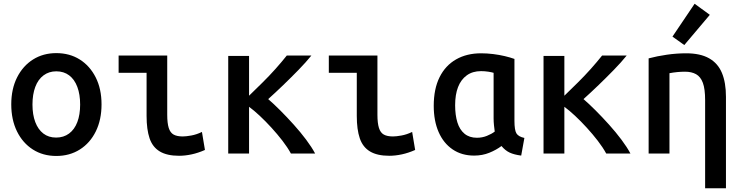

<svg xmlns="http://www.w3.org/2000/svg" viewBox="-20 -818 3960 1023"><path d="M280 13Q209 13 155 -21.5Q101 -56 70.5 -118Q40 -180 40 -262Q40 -344 71 -405.5Q102 -467 156 -501Q210 -535 280 -535Q351 -535 405 -501Q459 -467 490 -405.5Q521 -344 521 -262Q521 -180 490.5 -118Q460 -56 405.5 -21.5Q351 13 280 13ZM279 -85Q319 -85 348 -106.5Q377 -128 392 -167.5Q407 -207 407 -261Q407 -315 392 -355Q377 -395 348.5 -416.5Q320 -438 280 -438Q241 -438 212 -416.5Q183 -395 168 -355Q153 -315 153 -261Q153 -207 168 -167.5Q183 -128 211 -106.5Q239 -85 279 -85Z M934 12Q870 12 831.5 -11Q793 -34 777 -81Q761 -128 761 -200V-430H612V-522H871V-206Q871 -162 879 -136.5Q887 -111 905 -101Q923 -91 954 -91Q971 -91 999 -96Q1027 -101 1056 -115L1072 -19Q1036 -3 1001 4.5Q966 12 934 12Z M1196 0V-520H1307V-308Q1343 -343 1379 -378.5Q1415 -414 1448 -451Q1481 -488 1508 -522H1639Q1610 -486 1570.5 -445.5Q1531 -405 1489.5 -365Q1448 -325 1409 -290Q1438 -265 1473.5 -229.5Q1509 -194 1545 -154Q1581 -114 1611 -74Q1641 -34 1659 0H1530Q1512 -33 1485 -68Q1458 -103 1426.5 -137.5Q1395 -172 1364 -201Q1333 -230 1307 -249V0Z M2054 12Q1990 12 1951.5 -11Q1913 -34 1897 -81Q1881 -128 1881 -200V-430H1732V-522H1991V-206Q1991 -162 1999 -136.5Q2007 -111 2025 -101Q2043 -91 2074 -91Q2091 -91 2119 -96Q2147 -101 2176 -115L2192 -19Q2156 -3 2121 4.5Q2086 12 2054 12Z M2506 11Q2440 11 2391.5 -22Q2343 -55 2317 -114.5Q2291 -174 2291 -254Q2291 -344 2322 -406.5Q2353 -469 2410 -501.5Q2467 -534 2543 -534Q2575 -534 2607.5 -530Q2640 -526 2669.5 -519Q2699 -512 2721 -504V-174Q2721 -125 2731.5 -107.5Q2742 -90 2774 -83L2757 11Q2719 6 2695.5 -5Q2672 -16 2652 -40Q2624 -19 2587 -4Q2550 11 2506 11ZM2521 -84Q2549 -84 2574 -94Q2599 -104 2616 -117Q2614 -132 2612 -150.5Q2610 -169 2610 -187V-430Q2601 -433 2582 -436Q2563 -439 2543 -439Q2498 -439 2467 -416.5Q2436 -394 2420.5 -354Q2405 -314 2405 -257Q2405 -205 2417 -166Q2429 -127 2455 -105.5Q2481 -84 2521 -84Z M2876 0V-520H2987V-308Q3023 -343 3059 -378.5Q3095 -414 3128 -451Q3161 -488 3188 -522H3319Q3290 -486 3250.5 -445.5Q3211 -405 3169.5 -365Q3128 -325 3089 -290Q3118 -265 3153.5 -229.5Q3189 -194 3225 -154Q3261 -114 3291 -74Q3321 -34 3339 0H3210Q3192 -33 3165 -68Q3138 -103 3106.5 -137.5Q3075 -172 3044 -201Q3013 -230 2987 -249V0Z M3737 185V-284Q3737 -344 3725 -376.5Q3713 -409 3689 -422.5Q3665 -436 3630 -436Q3610 -436 3589 -434Q3568 -432 3547 -428V0H3436V-507Q3481 -519 3533 -526.5Q3585 -534 3636 -534Q3711 -534 3758 -507.5Q3805 -481 3826.5 -429.5Q3848 -378 3848 -302V185ZM3626 -578 3563 -623 3681 -798 3762 -739Z"/></svg>

Font: Ubuntu Sans Mono Medium
Style: Regular
Weight: 500
Monospace: yes
Designer: Dalton Maag Ltd
Foundry: Dalton Maag Ltd
Version: Version 1.006